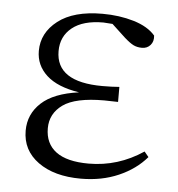

<svg xmlns="http://www.w3.org/2000/svg" viewBox="-44 -568 580 624"><g transform="rotate(5 245.5 -256.0)"><path d="M50 -126Q50 -180 90 -217Q130 -254 212 -265Q141 -276 105.5 -308.5Q70 -341 70 -388Q70 -447 121 -486.5Q172 -526 266 -526Q321 -526 368 -512Q415 -498 439 -470Q441 -451 430.5 -439Q420 -427 403 -427Q387 -427 375 -433Q363 -439 345 -455L301 -496L271 -498Q205 -498 169.5 -469.5Q134 -441 134 -393Q134 -292 286 -292Q317 -292 341 -294V-245L296 -246Q202 -246 161.5 -217Q121 -188 121 -140Q121 -90 156.5 -63.5Q192 -37 263 -37Q359 -37 441 -92L455 -75Q420 -34 365 -10Q310 14 242 14Q155 14 102.5 -24Q50 -62 50 -126Z"/></g></svg>

Font: GL-CurulMinamoto Light
Style: Regular
Weight: 300
Designer: Eunice (kana); Ryoko NISHIZUKA 西塚涼子 (ideographs); Frank Grießhammer (Latin, Greek & Cyrillic); Wenlong ZHANG
Foundry: Gutenberg Labo; Adobe
Version: Version 1.002